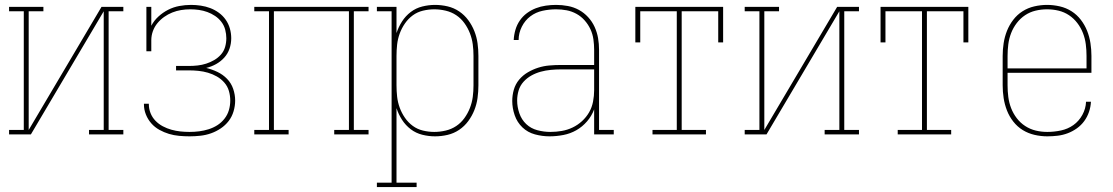

<svg xmlns="http://www.w3.org/2000/svg" viewBox="-20 -548 4540 783"><path d="M17 0V-18H77V-502H17V-520H157V-502H97V-18L394 -520H483V-502H423V-18H483V0H343V-18H403V-502L106 0Z M753 8Q732 8 710.5 6Q689 4 669 -2Q649 -8 630 -18.5Q611 -29 597 -45Q583 -61 575 -81Q567 -101 567 -122V-125H587V-123Q587 -104 594 -86.5Q601 -69 614 -55.5Q627 -42 644 -33Q661 -24 679 -19Q697 -14 715.5 -12Q734 -10 753 -10Q773 -10 792.5 -12.5Q812 -15 831 -21Q850 -27 866.5 -37.5Q883 -48 895.5 -64Q908 -80 913.5 -99Q919 -118 919 -138Q919 -158 913.5 -177Q908 -196 895 -211Q882 -226 864.5 -236Q847 -246 828 -251.5Q809 -257 789.5 -259Q770 -261 750 -261H698V-279H750Q768 -279 786 -281Q804 -283 821 -288.5Q838 -294 853.5 -303Q869 -312 881 -325.5Q893 -339 898 -356.5Q903 -374 903 -392Q903 -409 898.5 -426.5Q894 -444 883 -458.5Q872 -473 857 -483Q842 -493 825.5 -499Q809 -505 791.5 -507.5Q774 -510 756 -510Q737 -510 718.5 -507Q700 -504 682.5 -497Q665 -490 649.5 -479Q634 -468 622 -453.5Q610 -439 603.5 -421Q597 -403 597 -384V-339H577V-520H597V-443Q608 -464 626 -480.5Q644 -497 665.5 -508Q687 -519 711 -523.5Q735 -528 759 -528Q779 -528 799 -525Q819 -522 837.5 -515Q856 -508 872.5 -496Q889 -484 900.5 -467.5Q912 -451 917.5 -431.5Q923 -412 923 -392Q923 -370 916 -349.5Q909 -329 894.5 -313Q880 -297 861 -286.5Q842 -276 821 -271Q845 -265 867 -254.5Q889 -244 906 -226.5Q923 -209 931 -185.5Q939 -162 939 -138Q939 -116 932.5 -94Q926 -72 912.5 -54.5Q899 -37 880.5 -24.5Q862 -12 841 -4.5Q820 3 797.5 5.5Q775 8 753 8Z M1017 0V-18H1077V-502H1017V-520H1483V-502H1423V-18H1483V0H1343V-18H1403V-502H1097V-18H1157V0Z M1517 215V197H1577V-502H1517V-520H1597V-413Q1605 -438 1619.5 -460.5Q1634 -483 1655 -499Q1676 -515 1702 -521.5Q1728 -528 1754 -528Q1780 -528 1805.5 -522Q1831 -516 1852.5 -501.5Q1874 -487 1889.5 -466Q1905 -445 1914.5 -421Q1924 -397 1927.5 -371.5Q1931 -346 1931 -320V-200Q1931 -174 1927.5 -148.5Q1924 -123 1914.5 -99Q1905 -75 1889.5 -54Q1874 -33 1852.5 -18.5Q1831 -4 1805.5 2Q1780 8 1754 8Q1728 8 1702 1.5Q1676 -5 1655 -21Q1634 -37 1619.5 -59.5Q1605 -82 1597 -107V197H1679V215ZM1751 -10Q1774 -10 1797.5 -15.5Q1821 -21 1840.5 -34Q1860 -47 1874 -66.5Q1888 -86 1896.5 -108Q1905 -130 1908 -153Q1911 -176 1911 -200V-320Q1911 -344 1908 -367Q1905 -390 1896.5 -412Q1888 -434 1874 -453.5Q1860 -473 1840.5 -486Q1821 -499 1797.5 -504.5Q1774 -510 1751 -510Q1728 -510 1705 -504.5Q1682 -499 1663.5 -485.5Q1645 -472 1631.5 -452.5Q1618 -433 1610 -411Q1602 -389 1599.5 -366Q1597 -343 1597 -320V-200Q1597 -177 1599.5 -154Q1602 -131 1610 -109Q1618 -87 1631.5 -67.5Q1645 -48 1663.5 -34.5Q1682 -21 1705 -15.5Q1728 -10 1751 -10Z M2221 8Q2191 8 2161.5 0Q2132 -8 2110.5 -28.5Q2089 -49 2079 -78Q2069 -107 2069 -136Q2069 -160 2075.5 -182.5Q2082 -205 2097 -223Q2112 -241 2132.5 -253Q2153 -265 2175 -272Q2197 -279 2220.5 -281Q2244 -283 2267 -283H2403V-345Q2403 -366 2400 -387.5Q2397 -409 2388 -428.5Q2379 -448 2364.5 -464.5Q2350 -481 2331 -491.5Q2312 -502 2291 -506Q2270 -510 2248 -510Q2220 -510 2192.5 -504Q2165 -498 2143 -481.5Q2121 -465 2108 -439Q2095 -413 2095 -385H2075Q2076 -406 2082 -426.5Q2088 -447 2100 -464.5Q2112 -482 2129 -494.5Q2146 -507 2165.5 -514.5Q2185 -522 2206 -525Q2227 -528 2248 -528Q2272 -528 2296 -523.5Q2320 -519 2341 -507.5Q2362 -496 2378.5 -478Q2395 -460 2405 -438Q2415 -416 2419 -392.5Q2423 -369 2423 -345V-18H2483V0H2403V-102Q2393 -75 2374 -53Q2355 -31 2330.5 -17Q2306 -3 2277.5 2.5Q2249 8 2221 8ZM2224 -10Q2248 -10 2271 -14Q2294 -18 2315 -28Q2336 -38 2353.5 -54Q2371 -70 2382.5 -90Q2394 -110 2398.5 -133.5Q2403 -157 2403 -180V-265H2267Q2247 -265 2226 -263Q2205 -261 2185 -255.5Q2165 -250 2147 -240Q2129 -230 2115 -214.5Q2101 -199 2095 -179Q2089 -159 2089 -138Q2089 -112 2098 -86Q2107 -60 2126 -42Q2145 -24 2171.5 -17Q2198 -10 2224 -10Z M2641 0V-18H2740V-502H2591V-375H2571V-520H2929V-375H2909V-502H2760V-18H2859V0Z M3017 0V-18H3077V-502H3017V-520H3157V-502H3097V-18L3394 -520H3483V-502H3423V-18H3483V0H3343V-18H3403V-502L3106 0Z M3641 0V-18H3740V-502H3591V-375H3571V-520H3929V-375H3909V-502H3760V-18H3859V0Z M4251 8Q4225 8 4199 2Q4173 -4 4151 -17.5Q4129 -31 4112.5 -52Q4096 -73 4086.5 -97.5Q4077 -122 4073 -148Q4069 -174 4069 -200V-320Q4069 -346 4073 -372Q4077 -398 4086.5 -422Q4096 -446 4112 -467Q4128 -488 4150 -502Q4172 -516 4198 -522Q4224 -528 4250 -528Q4276 -528 4302 -522Q4328 -516 4350 -502Q4372 -488 4388 -467Q4404 -446 4413.5 -422Q4423 -398 4427 -372Q4431 -346 4431 -320V-251H4089V-200Q4089 -176 4092 -152.5Q4095 -129 4103.5 -107Q4112 -85 4126.5 -66Q4141 -47 4161 -34Q4181 -21 4204 -15.5Q4227 -10 4251 -10Q4279 -10 4307 -16Q4335 -22 4357.5 -38Q4380 -54 4394 -79.5Q4408 -105 4409 -133H4429Q4428 -112 4421 -91.5Q4414 -71 4401.5 -54Q4389 -37 4371.5 -24.5Q4354 -12 4334 -4.5Q4314 3 4293 5.5Q4272 8 4251 8ZM4089 -269H4411V-320Q4411 -344 4408 -367.5Q4405 -391 4396.5 -413Q4388 -435 4373.5 -454Q4359 -473 4339.5 -486Q4320 -499 4297 -504.5Q4274 -510 4250 -510Q4226 -510 4203 -504.5Q4180 -499 4160.5 -486Q4141 -473 4126.5 -454Q4112 -435 4103.5 -413Q4095 -391 4092 -367.5Q4089 -344 4089 -320Z"/></svg>

Font: Iosevka Curly Slab Thin
Style: Regular
Weight: 100
Monospace: yes
Designer: Belleve Invis
Foundry: Belleve Invis
Version: Version 22.1.2; ttfautohint (v1.8.4)